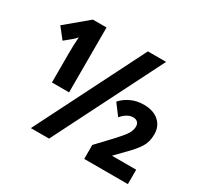

<svg xmlns="http://www.w3.org/2000/svg" viewBox="-149 -906 1147 1097"><g transform="rotate(30 424.5 -357.0)"><path d="M172 0 532 -714H652L292 0ZM146 -480Q146 -503 147 -533Q148 -563 150 -586Q137 -570 123 -559L79 -523L24 -593L169 -714H259V-286H146ZM524 0V-92L620 -194Q659 -236 673.5 -260Q688 -284 688 -308Q688 -325 677.5 -335.5Q667 -346 648 -346Q610 -346 573 -303L519 -375Q542 -402 580 -420.5Q618 -439 665 -439Q729 -439 765 -406.5Q801 -374 801 -322Q801 -271 778.5 -236Q756 -201 721 -166L652 -95H812V0Z"/></g></svg>

Font: Noto Sans Condensed ExtraBold
Style: Regular
Weight: 800
Width: 3
Designer: Monotype Design Team
Foundry: Monotype Imaging Inc.
Version: Version 2.013; ttfautohint (v1.8.4.7-5d5b)